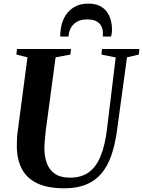

<svg xmlns="http://www.w3.org/2000/svg" viewBox="-20 -1008 774 1038"><path d="M666.5 -698 613 -306Q602.5 -226.5 581.8 -167.2Q561 -108 527.2 -68.8Q493.5 -29.5 444.5 -9.8Q395.5 10 328.5 10Q237 10 180.2 -17.5Q123.5 -45 97.2 -96.5Q71 -148 71 -219Q71 -237 71.8 -256.5Q72.5 -276 75.5 -296.5L128.5 -698L68.5 -713L72 -743H364L360.5 -713L280.5 -698L227.5 -302.5Q224.5 -275 222.2 -250Q220 -225 220 -203.5Q220.5 -160 233.8 -124.5Q247 -89 277.2 -68.2Q307.5 -47.5 359 -47.5Q419 -47.5 459.5 -76.2Q500 -105 524.2 -164.5Q548.5 -224 559 -315L605.5 -697.5L528.5 -713L531.5 -743H733.5L730.5 -713ZM457 -988.5Q494.5 -988.5 519.2 -976Q544 -963.5 558.5 -943Q573 -922.5 579.2 -898.2Q585.5 -874 585.5 -850Q585.5 -838 584 -828.2Q582.5 -818.5 580.5 -810.5H536Q536 -814 536.2 -818.5Q536.5 -823 536.5 -830Q536 -850 527.8 -866.5Q519.5 -883 501.2 -893Q483 -903 451.5 -903Q416.5 -903 394.5 -889.5Q372.5 -876 362 -855Q351.5 -834 350.5 -810.5H305.5Q305.5 -816.5 305.8 -821.5Q306 -826.5 306.5 -832.5Q309 -876 326.8 -911.2Q344.5 -946.5 377.2 -967.5Q410 -988.5 457 -988.5Z"/></svg>

Font: Merriweather 96pt
Style: Bold Italic
Weight: 700
Italic angle: -7.8°
Version: Version 2.101